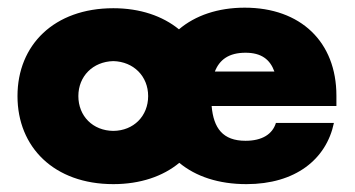

<svg xmlns="http://www.w3.org/2000/svg" viewBox="-20 -464 912 493"><path d="M843.8 -218.3C843.8 -356.4 752 -444.3 608.4 -444.3C539.6 -444.3 481.4 -424.3 439.5 -388.7C397.5 -422.9 339.8 -442.9 271 -442.9C119.1 -442.9 24.9 -348.6 24.9 -217.3C24.9 -85.9 119.1 8.8 271 8.8C340.3 8.8 398.4 -11.2 440.4 -45.9C482.9 -10.7 541.5 8.8 612.8 8.8C738.3 8.8 817.9 -54.7 837.4 -148.4H688.5C679.7 -119.6 653.3 -102.5 610.4 -102.5C552.2 -102.5 528.3 -134.8 523.4 -191.9H843.8ZM610.4 -328.6C650.9 -328.6 673.3 -311.5 684.6 -280.3H531.7C543.5 -310.5 567.4 -328.6 610.4 -328.6ZM271 -127.9C218.3 -128.4 181.2 -166 181.2 -217.3C181.2 -268.1 218.3 -305.7 271 -307.1C323.2 -305.7 360.4 -268.1 360.4 -217.3C360.4 -166 323.2 -128.4 271 -127.9Z"/></svg>

Font: Now Black
Style: Regular
Weight: 400
Designer: Alfredo Marco Pradil
Foundry: Alfredo Marco Pradil
Version: Version 1.200;hotconv 1.0.109;makeotfexe 2.5.65596